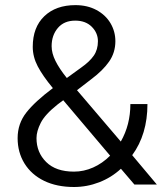

<svg xmlns="http://www.w3.org/2000/svg" viewBox="-20 -738 656 768"><path d="M275.8 10Q207.3 10 156.5 -14.6Q105.8 -39.3 78.1 -83.9Q50.5 -128.5 50.5 -185.5Q50.5 -243.5 85.4 -287.9Q120.2 -332.3 191.5 -385.5Q150.7 -434.8 130.9 -472.7Q111 -510.7 111 -550.7Q111 -628.8 157.2 -673.1Q203.5 -717.5 281.8 -717.5Q329.5 -717.5 365.9 -697.9Q402.3 -678.3 421.9 -645.3Q441.5 -612.2 441.5 -573.2Q441.5 -527.5 416.3 -491.5Q391 -455.5 345.8 -421.7L288 -377.2L463.2 -171.8Q501.5 -238.8 501.5 -321.8H569.8Q569.8 -200.5 508.8 -117.3L607.3 0H517.5L463.7 -63Q425.5 -27.7 376.8 -8.9Q328 10 275.8 10ZM371.7 -573.2Q371.7 -606.2 347.1 -630.9Q322.5 -655.5 281 -655.5Q236.3 -655.5 211.4 -626.1Q186.5 -596.7 186.5 -553.2Q186.5 -525.3 201.9 -494.3Q217.3 -463.3 247.3 -426L304.5 -467.5Q338.5 -491.3 355.1 -515.4Q371.7 -539.5 371.7 -573.2ZM275.8 -51.5Q315.2 -51.5 352.5 -68Q389.7 -84.5 420.5 -115.3L233 -337L210.8 -320.5Q160 -280.2 143 -246.6Q126 -213 126 -185.5Q126 -128.3 164.8 -89.9Q203.5 -51.5 275.8 -51.5Z"/></svg>

Font: FreesentationVF
Style: Regular
Weight: 400
Designer: glyphs from Roboto by Christian Robertson / Hangul glyphs from Noto Sans CJK(Source Han Sans) by Jang Soo-young and Kang
Foundry: PT&
Version: Version 2.001;Glyphs 3.3.1 (3343)